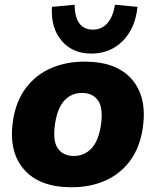

<svg xmlns="http://www.w3.org/2000/svg" viewBox="-20 -779 657 810"><path d="M282 11Q146 11 80.5 -65Q15 -141 35 -272Q48 -354 90 -409Q132 -464 195.5 -491.5Q259 -519 337 -519Q473 -519 537.5 -443Q602 -367 582 -236Q569 -154 527.5 -99Q486 -44 423 -16.5Q360 11 282 11ZM292 -121Q334 -121 364 -151Q394 -181 405 -246Q417 -322 394 -354.5Q371 -387 326 -387Q283 -387 253.5 -357Q224 -327 213 -262Q201 -186 223.5 -153.5Q246 -121 292 -121ZM365 -553Q286 -553 240 -607Q194 -661 199 -750L295 -759Q295 -708 314.5 -681Q334 -654 372 -654Q409 -654 433 -681Q457 -708 465 -759L560 -750Q551 -660 498 -606.5Q445 -553 365 -553Z"/></svg>

Font: Mulish Black
Style: Italic
Weight: 900
Italic angle: -9°
Designer: Vernon Adams
Foundry: Vernon Adams
Version: Version 3.603; ttfautohint (v1.8.3)